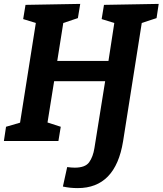

<svg xmlns="http://www.w3.org/2000/svg" viewBox="-21 -724 835 986"><path d="M794 -704 783 -631 707 -606 611 2Q572 242 378 242Q338 242 302 234L324 134Q347 137 363 137Q417 137 437 109Q457 81 464 36L519 -307H257L223 -95L291 -73L279 0H-1L10 -73L82 -94L163 -606L98 -626L110 -699L391 -704L379 -631L304 -606L273 -411H536L566 -606L501 -626L513 -699Z"/></svg>

Font: Bitter Pro
Style: Bold Italic
Weight: 700
Italic angle: -9°
Designer: Sol Matas, and Bitter project Authors
Foundry: Sol Matas
Version: Version 1.010